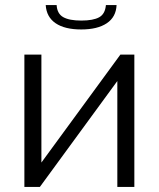

<svg xmlns="http://www.w3.org/2000/svg" viewBox="-20 -736 625 756"><path d="M439 -716Q437 -669 400.5 -644.5Q364 -620 300 -620Q235 -620 199 -644.5Q163 -669 160 -716H203Q205 -682 229 -668.5Q253 -655 300 -655Q347 -655 370.5 -668Q394 -681 397 -716ZM143 -96 454 -521H509V0H442V-417L137 0H76V-521H143Z"/></svg>

Font: Boldmen
Style: Regular
Weight: 400
Designer: Matt McInerney, Pablo Impallari, Rodrigo Fuenzalida
Foundry: LIVING CONCEPT
Version: Version 1.000